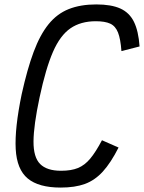

<svg xmlns="http://www.w3.org/2000/svg" viewBox="-20 -834 651 868"><path d="M254 14Q155 14 105.5 -27Q56 -68 51 -160.5Q46 -253 78 -408Q103 -521 132 -599Q161 -677 199.5 -724.5Q238 -772 291 -793Q344 -814 415 -814Q483 -814 524 -795.5Q565 -777 585.5 -735.5Q606 -694 611 -624L529 -603Q525 -658 513.5 -687Q502 -716 478.5 -727Q455 -738 413 -738Q345 -738 298.5 -706Q252 -674 219.5 -599.5Q187 -525 159 -394Q132 -267 131.5 -195Q131 -123 161.5 -92.5Q192 -62 256 -62Q302 -62 332.5 -74.5Q363 -87 388 -117Q413 -147 441 -200L516 -167Q481 -98 445 -58.5Q409 -19 364 -2.5Q319 14 254 14Z"/></svg>

Font: Victor Mono Thin Medium
Style: Italic
Weight: 500
Italic angle: -12°
Monospace: yes
Version: Version 1.561;gftools[0.9.30]